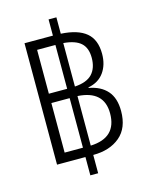

<svg xmlns="http://www.w3.org/2000/svg" viewBox="-122 -837 759 973"><g transform="rotate(-15 258.0 -351.0)"><path d="M80 -38V-675H229V-760H270V-674Q359 -669 402.5 -632.5Q446 -596 446 -522Q446 -464 417.5 -424.5Q389 -385 335 -375V-372Q397 -361 430.5 -323Q464 -285 464 -217Q464 -128 410.5 -83Q357 -38 270 -38V58H229V-38ZM133 -396H229V-626H133ZM390 -516Q390 -568 361 -594Q332 -620 270 -625V-397Q333 -401 361.5 -431.5Q390 -462 390 -516ZM133 -87H229V-347H133ZM407 -220Q407 -339 270 -347V-87Q407 -92 407 -220Z"/></g></svg>

Font: Noto Sans Thai Looped SemiCondensed Light
Style: Regular
Weight: 300
Width: 4
Designer: Sasikarn Vongin, Ben Mitchell
Foundry: The Fontpad Ltd
Version: Version 1.001; ttfautohint (v1.8.4.7-5d5b)